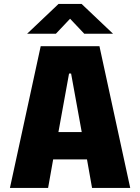

<svg xmlns="http://www.w3.org/2000/svg" viewBox="-20 -928 690 948"><path d="M623 0H434.5L409.5 -141H242.5L217.5 0H29L181 -700H471ZM321 -565 268.5 -276H383.5L331 -565ZM114 -761.5 269 -908.5H383L538 -761.5H396L326 -835.5L256 -761.5Z"/></svg>

Font: Trispace Thin ExtraBold
Style: Regular
Weight: 800
Version: Version 1.210